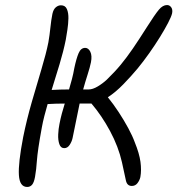

<svg xmlns="http://www.w3.org/2000/svg" viewBox="-20 -731 704 762"><path d="M88 11Q58 11 55 -36Q52 -83 72 -187Q86 -256 106 -325.5Q126 -395 144.5 -456.5Q163 -518 172 -563Q177 -592 180 -621.5Q183 -651 188 -676Q192 -694 201.5 -702Q211 -710 222 -710Q239 -710 245.5 -695Q252 -680 251.5 -658Q251 -636 247.5 -613Q244 -590 241 -573Q232 -528 216.5 -476.5Q201 -425 185 -374Q202 -375 219.5 -375.5Q237 -376 254 -376Q260 -396 265.5 -417Q271 -438 275 -461Q283 -499 292 -520Q301 -541 318 -541Q331 -541 338.5 -525.5Q346 -510 341 -484Q337 -464 327.5 -434.5Q318 -405 310 -376Q315 -376 321 -376Q327 -376 332 -376Q348 -376 368 -388Q388 -400 404 -415Q436 -446 459.5 -474.5Q483 -503 507 -538Q531 -573 562 -622Q595 -674 610.5 -692.5Q626 -711 643 -711Q653 -711 659.5 -702Q666 -693 663 -678Q660 -665 647 -640Q634 -615 614.5 -583.5Q595 -552 572 -519.5Q549 -487 526 -459Q501 -429 470 -397Q439 -365 408 -345Q430 -318 451 -286Q472 -254 489 -222.5Q506 -191 515 -166Q533 -122 537.5 -88.5Q542 -55 537 -28Q534 -15 525.5 -4Q517 7 503 7Q484 7 479.5 -15.5Q475 -38 464 -87Q450 -149 417 -210.5Q384 -272 343 -320Q332 -320 320 -320Q308 -320 296 -320Q292 -300 286.5 -273.5Q281 -247 276 -222Q271 -197 268 -183Q265 -169 256.5 -156Q248 -143 235 -143Q221 -143 215.5 -159Q210 -175 211 -197.5Q212 -220 216 -239Q220 -260 225.5 -280.5Q231 -301 237 -320Q219 -320 202 -319.5Q185 -319 169 -318Q162 -294 156 -270.5Q150 -247 146 -225Q137 -176 132.5 -145Q128 -114 126.5 -94Q125 -74 123.5 -60Q122 -46 119 -29Q115 -7 107.5 2Q100 11 88 11Z"/></svg>

Font: Shantell Sans Normal
Style: Italic
Weight: 300
Italic angle: -11.31°
Designer: Stephen Nixon, Anya Danilova, Shantell Martin
Foundry: Arrow Type
Version: Version 1.008;[a672d596b]